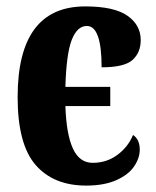

<svg xmlns="http://www.w3.org/2000/svg" viewBox="-20 -569 487 599"><path d="M35 -266Q35 -549 246 -549Q336 -549 377.5 -520Q419 -491 419 -444Q419 -405 393.5 -382Q368 -359 297 -359Q297 -488 251 -488Q221 -488 204 -445Q187 -402 184 -298H324V-238H184Q187 -150 207.5 -105.5Q228 -61 269 -61Q313 -61 346.5 -86Q380 -111 395 -148Q416 -134 416 -102Q416 -76 398.5 -50Q381 -24 343 -7Q305 10 249 10Q147 10 91 -54.5Q35 -119 35 -266Z"/></svg>

Font: Noto Serif CondExtraBold
Style: Regular
Weight: 800
Width: 3
Designer: Monotype Design Team
Foundry: Monotype Imaging Inc.
Version: Version 1.001